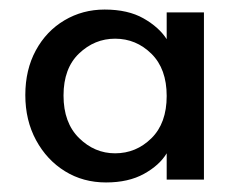

<svg xmlns="http://www.w3.org/2000/svg" viewBox="-20 -729 496 402"><path d="M33 -530Q33 -583 55 -623.5Q77 -664 115 -686.5Q153 -709 199 -709Q248 -709 280.5 -690.5Q313 -672 329 -647V-703H407V-353H329V-408Q314 -383 281.5 -365Q249 -347 202 -347Q154 -347 116 -370.5Q78 -394 55.5 -435.5Q33 -477 33 -530ZM113 -529Q113 -472 145.5 -440Q178 -408 221 -408Q265 -408 297 -439.5Q329 -471 329 -528Q329 -585 297 -616.5Q265 -648 221 -648Q178 -648 145.5 -617Q113 -586 113 -529Z"/></svg>

Font: Albert Sans Medium
Style: Regular
Weight: 500
Designer: Andreas Rasmussen
Foundry: a.Foundry
Version: Version 1.025